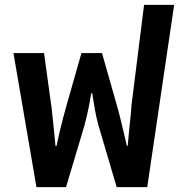

<svg xmlns="http://www.w3.org/2000/svg" viewBox="-20 -765 744 785"><path d="M129 0 35 -548H160L189 -338Q191 -327 193.5 -300Q196 -273 200 -238Q204 -203 207 -168H211Q217 -198 224 -227Q231 -256 238.5 -285Q246 -314 254 -341L313 -548H397L456 -341Q464 -314 471 -285Q478 -256 485 -227Q492 -198 499 -168H502Q505 -206 508.5 -238Q512 -270 514.5 -295.5Q517 -321 518 -338L569 -745H692L582 0H457L383 -251Q374 -283 368.5 -314.5Q363 -346 357 -384H353Q349 -358 345 -337Q341 -316 336 -295.5Q331 -275 325 -251L250 0Z"/></svg>

Font: Noto Sans Thai SemiBold
Style: Regular
Weight: 600
Version: Version 2.001